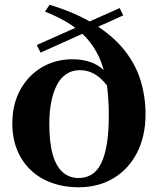

<svg xmlns="http://www.w3.org/2000/svg" viewBox="-20 -780 666 810"><path d="M460 -421 462 -370Q442 -408 420 -433Q398 -458 372.5 -471Q347 -484 316 -484Q285 -484 260.5 -468Q236 -452 220.5 -422.5Q205 -393 196.5 -351.5Q188 -310 188 -258Q188 -179 202.5 -128Q217 -77 245 -53Q273 -29 312 -29Q344 -29 368 -44.5Q392 -60 407.5 -92.5Q423 -125 431 -174.5Q439 -224 439 -292Q439 -358 432 -413.5Q425 -469 407.5 -516Q390 -563 359.5 -602.5Q329 -642 282.5 -673.5Q236 -705 170 -731L189 -760Q304 -725 382.5 -675Q461 -625 507.5 -565Q554 -505 574 -437.5Q594 -370 594 -299Q594 -206 558.5 -136.5Q523 -67 459.5 -28.5Q396 10 312 10Q229 10 165.5 -23Q102 -56 67 -117Q32 -178 32 -259Q32 -340 65.5 -401Q99 -462 156.5 -496Q214 -530 286 -530Q328 -530 362 -518Q396 -506 421 -481.5Q446 -457 460 -421ZM135 -590 485 -746 500 -715 151 -558Z"/></svg>

Font: Roboto Serif 144pt SemiBold
Style: Regular
Weight: 600
Version: Version 1.008